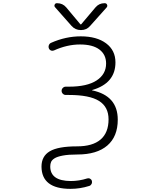

<svg xmlns="http://www.w3.org/2000/svg" viewBox="-20 -995 1040 1222"><path d="M470.7 -63.5Q569.3 -63.5 620.1 -106.9Q670.9 -150.4 670.9 -235.4Q670.9 -314.5 610.4 -352.5Q549.8 -390.6 418.9 -390.6H398.4Q387.7 -390.6 379.9 -398.4Q372.1 -406.2 372.1 -417Q372.1 -427.7 379.9 -435.5Q387.7 -443.4 398.4 -443.4H418.9Q534.2 -443.4 594.7 -482.9Q655.3 -522.5 655.3 -590.8Q655.3 -647.5 612.8 -679.7Q570.3 -711.9 489.3 -711.9Q407.2 -711.9 323.2 -673.8Q313.5 -669.9 304.2 -673.8Q294.9 -677.7 291 -687.5Q287.1 -698.2 291.5 -708.5Q295.9 -718.8 305.7 -722.7Q398.4 -763.7 494.1 -763.7Q595.7 -763.7 655.3 -719.2Q714.8 -674.8 714.8 -597.7Q714.8 -464.8 566.4 -421.9Q565.4 -421.9 565.4 -420.9Q565.4 -419.9 566.4 -419.9Q729.5 -385.7 729.5 -233.4Q729.5 -126 663.1 -68.8Q596.7 -11.7 472.7 -11.7Q416 -11.7 379.9 -4.9Q343.8 2 327.1 12.7Q310.5 23.4 305.2 35.6Q299.8 47.9 299.8 64.5Q299.8 156.2 429.7 157.2Q483.4 157.2 535.2 140.6Q544.9 137.7 553.7 142.6Q562.5 147.5 564.5 156.2Q567.4 167 562.5 176.3Q557.6 185.5 547.9 188.5Q489.3 207 428.7 207Q245.1 207 244.1 65.4Q244.1 -1 296.9 -32.2Q349.6 -63.5 470.7 -63.5ZM491.2 -840.8Q494.1 -837.9 497.1 -840.8L587.9 -948.2Q610.4 -974.6 644.5 -974.6H646.5Q657.2 -974.6 661.1 -965.8Q663.1 -961.9 663.1 -959Q663.1 -953.1 659.2 -948.2L553.7 -830.1Q531.2 -803.7 496.1 -803.7H494.1Q459 -803.7 435.5 -830.1L331.1 -948.2Q326.2 -953.1 326.2 -959Q326.2 -961.9 328.1 -965.8Q332 -974.6 341.8 -974.6H343.8Q378.9 -974.6 401.4 -948.2Z"/></svg>

Font: Gen Jyuu Gothic L Monospace Light
Style: Regular
Weight: 300
Designer: [Source Han Sans]
Ryoko NISHIZUKA  (kana & ideographs); Paul D. Hunt (Latin, Greek & Cyrillic); Wenlong ZHANG  (bopomofo
Version: Version 1.002.20150607